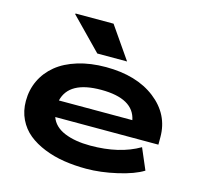

<svg xmlns="http://www.w3.org/2000/svg" viewBox="-109 -855 1015 985"><g transform="rotate(15 399.0 -362.5)"><path d="M420.9 -105Q576.2 -105 680.2 -166L728 -54.2Q681.6 -24.9 594.7 -4.9Q507.8 15.1 431.2 15.1Q368.7 15.1 312.7 6.3Q256.8 -2.4 207 -22.5Q157.2 -42.5 121.1 -71.8Q85 -101.1 64 -144.5Q43 -188 43 -241.2Q43 -300.3 66.9 -350.6Q90.8 -400.9 135.5 -437.5Q180.2 -474.1 247.1 -494.6Q314 -515.1 396 -515.1Q558.6 -515.1 658.2 -438Q757.8 -360.8 757.8 -240.2V-200.2H210Q227.1 -151.9 283.2 -128.4Q339.4 -105 420.9 -105ZM171.9 -736.8 173.8 -740.2H375L492.2 -570.8H334ZM206.1 -287.1H596.2Q574.7 -396 401.9 -396Q231.9 -396 206.1 -287.1Z"/></g></svg>

Font: Messapia Bold
Style: Regular
Weight: 400
Designer: Luca Marsano
Foundry: Collletttivo
Version: Version 1.000;FEAKit 1.0